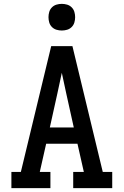

<svg xmlns="http://www.w3.org/2000/svg" viewBox="-20 -974 640 994"><path d="M39 0V-84H88L245 -735H355L512 -84H561V0H359V-84H414L381 -230H219L186 -84H241V0ZM238 -314H362L323 -490Q317 -517 311.5 -543.5Q306 -570 300 -597Q294 -570 288.5 -543.5Q283 -517 277 -490ZM300 -816Q286 -816 272.5 -820Q259 -824 249 -834Q239 -844 235 -857.5Q231 -871 231 -885Q231 -899 235 -912.5Q239 -926 249 -936Q259 -946 272.5 -950Q286 -954 300 -954Q314 -954 327.5 -950Q341 -946 351 -936Q361 -926 365 -912.5Q369 -899 369 -885Q369 -871 365 -857.5Q361 -844 351 -834Q341 -824 327.5 -820Q314 -816 300 -816Z"/></svg>

Font: Iosevka HT Medium Extended
Style: Regular
Weight: 500
Width: 7
Monospace: yes
Designer: Belleve Invis
Foundry: Belleve Invis
Version: Version 32.3.0; ttfautohint (v1.8.4)